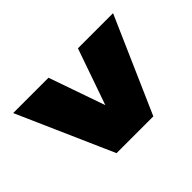

<svg xmlns="http://www.w3.org/2000/svg" viewBox="-159 -629 738 738"><g transform="rotate(45 210.5 -259.5)"><path d="M31 -531 421 -360V-160L31 12V-180L260 -260L31 -340Z"/></g></svg>

Font: Metropolitano Black
Style: Regular
Weight: 900
Designer: Fonts by Alex Slobzheninov & Chris M. Simpson / Changes by Cristiano Sobral
Foundry: Fonts by Alex Slobzheninov & Chris M. Simpson / Changes by Cristiano Sobral
Version: Version 1.00;August 30, 2020;FontCreator 13.0.0.2681 64-bit